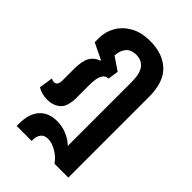

<svg xmlns="http://www.w3.org/2000/svg" viewBox="-226 -653 952 952"><g transform="rotate(45 250.0 -177.0)"><path d="M77 206V189Q77 120 110 83.5Q143 47 202 47Q240 47 272.5 61.5Q305 76 326 97V-351Q326 -410 305.5 -436.5Q285 -463 247 -463Q210 -463 192 -440.5Q174 -418 173 -384L241 -338L233 -282Q211 -282 199.5 -260.5Q188 -239 188 -192V-104Q188 -41 161 -17Q134 7 92 7Q52 7 23 -11L34 -84Q39 -81 44 -79.5Q49 -78 54 -78Q78 -78 78 -116V-195Q78 -251 94 -278.5Q110 -306 141 -316L142 -320L57 -361V-390Q57 -435 79 -473.5Q101 -512 143.5 -536Q186 -560 248 -560Q336 -560 387.5 -511.5Q439 -463 439 -360V206H342Q325 180 293 160.5Q261 141 234 141Q206 141 194 157.5Q182 174 182 197V206Z"/></g></svg>

Font: Noto Sans Thai ExtCond SemBd
Style: Regular
Weight: 600
Width: 2
Designer: Monotype Design Team
Foundry: Monotype Imaging Inc.
Version: Version 2.002; ttfautohint (v1.8.4.7-5d5b)